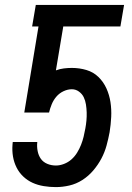

<svg xmlns="http://www.w3.org/2000/svg" viewBox="-20 -755 540 783"><path d="M208 8Q183 8 158.5 4Q134 0 113 -9.5Q92 -19 75 -35Q58 -51 47.5 -72Q37 -93 33 -116.5Q29 -140 31 -165L32 -176H132V-175Q130 -157 133.5 -139Q137 -121 146.5 -107.5Q156 -94 172.5 -87Q189 -80 208 -80Q224 -80 241 -86.5Q258 -93 271.5 -105Q285 -117 294.5 -132.5Q304 -148 310.5 -164.5Q317 -181 321 -197.5Q325 -214 328 -231Q331 -247 332.5 -263.5Q334 -280 333.5 -296.5Q333 -313 330.5 -329Q328 -345 321.5 -358.5Q315 -372 302 -381.5Q289 -391 273 -391Q256 -391 239 -383Q222 -375 210 -361Q198 -347 191 -330Q184 -313 180 -296H79L137 -647H111L126 -735H486L471 -647H238L208 -468Q224 -474 240.5 -476Q257 -478 273 -478Q304 -478 332.5 -469.5Q361 -461 381.5 -441Q402 -421 414 -394.5Q426 -368 430.5 -338.5Q435 -309 433.5 -278Q432 -247 427 -216Q422 -189 414.5 -161.5Q407 -134 393.5 -108.5Q380 -83 360.5 -60Q341 -37 316 -21Q291 -5 263 1.5Q235 8 208 8Z"/></svg>

Font: Iosevka SS04 Semibold
Style: Italic
Weight: 600
Italic angle: -9°
Monospace: yes
Designer: Belleve Invis
Foundry: Belleve Invis
Version: Version 19.0.0; ttfautohint (v1.8.4)